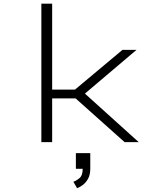

<svg xmlns="http://www.w3.org/2000/svg" viewBox="-20 -770 911 1040"><path d="M204 0V-750H262.5V-284.5H386L643.5 -500H719.5L440 -263L731.5 0H655L389.5 -237H262.5V0ZM391 144.5V59.5H469V144.5Q469 177.5 456.5 199.2Q444 221 427 233Q410 245 397.5 249.5L377.5 214.5Q391 210.5 409.5 195.8Q428 181 428 144.5Z"/></svg>

Font: Trispace SemiExpanded ExtraLight
Style: Regular
Weight: 200
Width: 6
Designer: Tyler Finck
Foundry: Etcetera Type Company
Version: Version 1.210; ttfautohint (v1.8.3)